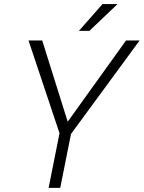

<svg xmlns="http://www.w3.org/2000/svg" viewBox="-20 -906 694 926"><path d="M270.5 0H214.5L267 -263.5L117.5 -711H183.5L306.5 -319L588 -711H653.5L322.5 -260ZM411 -757H360.5L474.5 -886.5H547Z"/></svg>

Font: Roberto Sans Light
Style: Italic
Weight: 300
Italic angle: -11°
Designer: Google
Version: Version 1.00;June 11, 2020;FontCreator 12.0.0.2522 64-bit; t